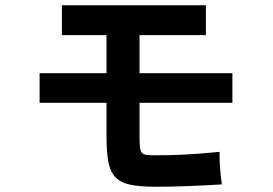

<svg xmlns="http://www.w3.org/2000/svg" viewBox="-20 -670 1040 732"><path d="M512 -278V-150Q512 -124 513.5 -110Q515 -96 520.5 -88.5Q526 -81 537.5 -79.5Q549 -78 569 -78Q598 -78 625 -78.5Q652 -79 681 -80.5Q710 -82 743 -84.5Q776 -87 817 -91Q817 -55 819 -28Q821 -1 826 33Q762 37 695.5 39.5Q629 42 575 42Q515 42 478 34.5Q441 27 420.5 6Q400 -15 393 -53.5Q386 -92 386 -154V-278H131V-391H386V-536H216V-650H765V-536H512V-391H866V-278Z"/></svg>

Font: D2Coding ligature
Style: Bold
Weight: 700
Monospace: yes
Designer: Yong-Rak Park; Jeong-Hwan Yoon; Sang-Min Lee;
Foundry: NHN Corporation
Version: Version 1.3.2; Build 20180524